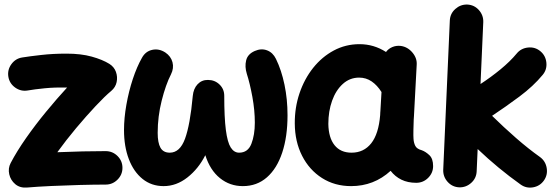

<svg xmlns="http://www.w3.org/2000/svg" viewBox="-20 -759 2468 852"><path d="M17.1 -418.5Q12.2 -448.7 30.3 -473.9Q48.3 -499 78.1 -503.9Q111.3 -509.3 163.1 -515.1Q214.8 -521 274.9 -521Q339.4 -521 387 -507.8Q434.6 -494.6 465.3 -475.6Q486.3 -462.4 494.4 -440.2Q502.4 -418 497.6 -394.8Q492.7 -371.6 473.6 -355.5Q445.8 -332.5 404.3 -288.3Q362.8 -244.1 317.6 -190.2Q272.5 -136.2 234.4 -83.5Q290 -85.9 346.7 -87.2Q403.3 -88.4 448.7 -88.4Q479.5 -88.4 501.5 -66.7Q523.4 -44.9 523.4 -14.2Q523.4 16.1 501.5 38.1Q479.5 60.1 448.7 60.1Q398.9 60.1 334.5 61.8Q270 63.5 207.5 66.4Q145 69.3 99.6 73.2Q68.4 75.7 47.6 58.1Q26.9 40.5 21 14.2Q15.1 -12.2 27.3 -35.6Q54.7 -87.9 95.9 -146.7Q137.2 -205.6 184.8 -263.4Q232.4 -321.3 277.8 -370.6Q252 -371.1 226.6 -370.4Q201.2 -369.6 177.7 -367.2Q155.3 -365.2 136.2 -362.5Q117.2 -359.9 102.5 -357.4Q72.3 -352.5 47.1 -370.6Q22 -388.7 17.1 -418.5Z M713.9 -525.9Q738.3 -509.3 745.4 -482.9Q752.4 -456.5 738.8 -429.2Q715.3 -383.3 697.5 -312.5Q679.7 -241.7 679.7 -169.4Q679.7 -125.5 692.1 -103.5Q704.6 -81.5 733.4 -81.5Q778.3 -81.5 801 -143.3Q823.7 -205.1 835.4 -333Q838.4 -365.7 856.9 -385.3Q875.5 -404.8 902.8 -404.3Q933.1 -404.3 954.1 -384Q975.1 -363.8 975.1 -334Q975.1 -237.8 982.2 -182.6Q989.3 -127.4 1003.9 -104.5Q1018.6 -81.5 1041 -81.5Q1080.1 -81.5 1095.5 -120.8Q1110.8 -160.2 1110.8 -214.8Q1110.8 -269.5 1099.9 -329.3Q1088.9 -389.2 1075.2 -431.6Q1065.4 -463.4 1072.3 -491.2Q1079.1 -519 1110.4 -532.7Q1139.2 -545.4 1165 -535.6Q1190.9 -525.9 1204.6 -497.6Q1229 -447.8 1242.4 -383.3Q1255.9 -318.8 1255.9 -247.6Q1255.9 -152.8 1232.4 -82Q1209 -11.2 1164.6 27.8Q1120.1 66.9 1057.6 66.9Q1000 66.9 956.1 31.5Q912.1 -3.9 891.1 -70.3Q860.8 -10.3 811.8 28.3Q762.7 66.9 706.1 66.9Q652.3 66.9 612.8 35.2Q573.2 3.4 551.8 -52.7Q530.3 -108.9 530.3 -182.1Q530.3 -234.9 540.8 -294.2Q551.3 -353.5 569.3 -408.2Q587.4 -462.9 609.9 -502.4Q625.5 -531.2 655.5 -537.8Q685.5 -544.4 713.9 -525.9Z M1827.1 52.2Q1789.6 52.2 1761.2 38.3Q1732.9 24.4 1713.4 -1Q1639.2 66.9 1538.1 66.9Q1465.3 66.9 1408.9 31Q1352.5 -4.9 1320.6 -67.6Q1288.6 -130.4 1288.1 -210.9Q1287.6 -281.7 1309.1 -345.2Q1330.6 -408.7 1369.6 -457.8Q1408.7 -506.8 1461.2 -534.9Q1513.7 -563 1575.2 -563Q1639.2 -563 1692.9 -528.3Q1703.6 -543 1721.2 -550.3Q1738.8 -557.6 1758.8 -555.2Q1789.1 -550.8 1810.1 -525.9Q1831.1 -501 1829.1 -471.7L1816.9 -243.2Q1816.4 -235.8 1815.9 -228.5Q1814.9 -207.5 1814.5 -181.9Q1814 -156.2 1814.9 -143.6Q1815.9 -125.5 1822.8 -111.8Q1829.6 -98.1 1851.6 -92.3Q1869.1 -85.9 1885.5 -70.3Q1901.9 -54.7 1901.9 -22Q1901.9 8.3 1879.9 30.3Q1857.9 52.2 1827.1 52.2ZM1540 -81.5Q1594.2 -81.5 1627.2 -123Q1660.2 -164.6 1667 -248.5Q1667 -254.9 1667.5 -260.3Q1667.5 -263.2 1668 -266.1L1672.9 -350.6Q1653.8 -380.9 1629.2 -397.7Q1604.5 -414.6 1573.7 -414.6Q1532.2 -414.6 1501.2 -386.5Q1470.2 -358.4 1453.6 -311.8Q1437 -265.1 1437 -209Q1438 -147.9 1464.6 -114.7Q1491.2 -81.5 1540 -81.5Z M2393.6 42Q2376 66.9 2345.5 72.3Q2314.9 77.6 2290 59.6Q2189.9 -11.7 2099.6 -97.7L2095.2 1.5Q2093.8 32.2 2070.8 52.7Q2047.9 73.2 2017.6 72.3Q1986.8 70.8 1966.3 47.9Q1945.8 24.9 1946.8 -5.4L1976.1 -668Q1977.5 -698.7 2000.5 -719.2Q2023.4 -739.7 2053.7 -738.8Q2084.5 -737.3 2105 -714.4Q2125.5 -691.4 2124.5 -661.1L2112.3 -386.2Q2158.7 -416.5 2201.2 -451.4Q2243.7 -486.3 2272.9 -521.5Q2292 -544.9 2323.2 -548.1Q2354.5 -551.3 2377.9 -531.7Q2401.4 -512.2 2404.5 -481.2Q2407.7 -450.2 2388.2 -426.8Q2346.7 -376.5 2284.7 -330.3Q2222.7 -284.2 2163.6 -245.1Q2215.3 -194.3 2269.8 -146.7Q2324.2 -99.1 2376.5 -62Q2400.9 -43.9 2406 -13.4Q2411.1 17.1 2393.6 42Z"/></svg>

Font: Mikhak ExtraBold
Style: Regular
Weight: 800
Designer: Amin Abedi
Version: Version 3.3